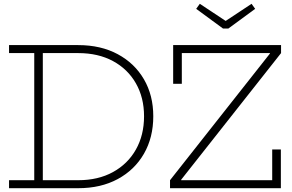

<svg xmlns="http://www.w3.org/2000/svg" viewBox="-20 -989 1537 1009"><path d="M1180 -839H1152L1011 -942.5L1030 -969L1166 -879L1302 -969L1321 -942.5ZM311.5 0V-42H391Q496 -42 573.8 -84.8Q651.5 -127.5 694.2 -203.2Q737 -279 737 -378Q737 -476 694.2 -551Q651.5 -626 573.8 -668Q496 -710 391 -710H312.5V-752H391Q510 -752 598.8 -704.2Q687.5 -656.5 736.5 -572.2Q785.5 -488 785.5 -378Q785.5 -266.5 736.5 -181.2Q687.5 -96 598.8 -48Q510 0 391 0ZM27.5 0V-42H160V-710H27.5V-752H331.5V-710H205V-42H331.5V0ZM873.5 -42 1398.5 -707.5V-722.5L1457 -710L932 -44.5V-29ZM1457 -752V-710H935.5V-548.5H890V-752ZM1410.5 -203.5H1456V0H873.5V-42H1410.5Z"/></svg>

Font: Hepta Slab Light
Style: Regular
Weight: 300
Designer: Michael LaGattuta
Foundry: Michael LaGattuta
Version: Version 1.102